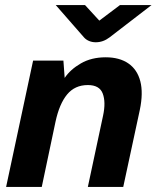

<svg xmlns="http://www.w3.org/2000/svg" viewBox="-20 -734 615 754"><path d="M4 0 110 -496H229L234 -428Q256 -461 297.5 -485Q339 -509 395 -509Q449 -509 484 -485Q519 -461 531 -415Q543 -369 529 -302L464 0H325L385 -281Q396 -333 383.5 -366.5Q371 -400 325 -400Q274 -400 243.5 -363Q213 -326 198 -256L144 0ZM356 -568Q342 -568 330 -573Q318 -578 310 -587L199 -714H314L370 -653L451 -714H575L410 -587Q385 -568 356 -568Z"/></svg>

Font: Atkinson Hyperlegible Next
Style: Bold Italic
Weight: 700
Italic angle: -12°
Designer: Elliott Scott, Megan Eiswerth, Linus Boman, Theodore Petrosky, Letters from Sweden
Foundry: Applied Design Works, Letters from Sweden
Version: Version 2.001